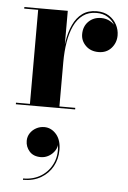

<svg xmlns="http://www.w3.org/2000/svg" viewBox="-57 -511 602 905"><g transform="rotate(5 244.5 -59.0)"><path d="M222.5 -218Q222.5 -269.5 229.5 -314.8Q236.5 -360 252.8 -395Q269 -430 296.2 -450Q323.5 -470 364 -470Q398.5 -470 422.2 -454.8Q446 -439.5 458.8 -415.5Q471.5 -391.5 471.5 -365Q471.5 -330 448.8 -304.5Q426 -279 388.5 -279Q351 -279 327.8 -302Q304.5 -325 304.5 -356.5Q304.5 -393.5 328.2 -416.8Q352 -440 387.5 -440Q411.5 -440 430.2 -429.2Q449 -418.5 459.8 -401.5Q470.5 -384.5 470.5 -365H463.5Q463.5 -389.5 451.5 -411.8Q439.5 -434 417.2 -448Q395 -462 363.5 -462Q326 -462 299.8 -442.8Q273.5 -423.5 257.8 -389.8Q242 -356 234.8 -312Q227.5 -268 227.5 -218ZM227.5 -460V-7.5H302.5V0H22V-7.5H88V-452.5H22V-460ZM86.5 352V345.5Q136 345.5 172.8 321.8Q209.5 298 227 257Q244.5 216 235 164.5H237Q238 183.5 227.2 200.2Q216.5 217 198.8 227.5Q181 238 160.5 238Q125.5 238 106.8 216.8Q88 195.5 88 167Q88 147.5 98.5 131.2Q109 115 126.8 105.2Q144.5 95.5 165.5 95.5Q198 95.5 221.8 122.5Q245.5 149.5 245.5 196.5Q245.5 240 226.2 275Q207 310 171.2 331Q135.5 352 86.5 352Z"/></g></svg>

Font: Bodoni Moda 28pt
Style: Bold
Weight: 700
Designer: Owen Earl
Foundry: indestructible type
Version: Version 2.005